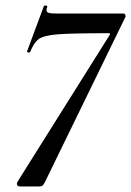

<svg xmlns="http://www.w3.org/2000/svg" viewBox="-20 -674 474 694"><path d="M41 -9Q41 -14 47 -23L376 -547Q378 -550 377.5 -552Q377 -554 373 -554Q240 -554 189.5 -550Q139 -546 121 -533.5Q103 -521 89 -486Q88 -484 84 -484Q82 -484 79.5 -485.5Q77 -487 78 -489L139 -653Q139 -654 143 -654Q152 -654 151 -650Q148 -643 148 -637Q148 -630 156.5 -627.5Q165 -625 188 -625H427Q431 -625 433 -620Q435 -615 433 -612L142 -15Q137 -6 133.5 -3Q130 0 122 0H54Q41 0 41 -9Z"/></svg>

Font: Cormorant Infant SemiBold
Style: Italic
Weight: 600
Italic angle: -10°
Designer: Christian Thalmann (Catharsis Fonts)
Foundry: Catharsis Fonts
Version: Version 4.000